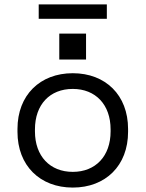

<svg xmlns="http://www.w3.org/2000/svg" viewBox="-20 -834 658 868"><path d="M309 14C457 14 559 -85 559 -238V-251C559 -404 457 -503 309 -503C161 -503 59 -404 59 -251V-238C59 -85 161 14 309 14ZM138 -240V-249C138 -361 205 -432 309 -432C412 -432 480 -361 480 -249V-240C480 -128 412 -57 309 -57C206 -57 138 -128 138 -240ZM155 -749H463V-814H155ZM248 -565H369V-682H248Z"/></svg>

Font: Meta Space
Style: Regular
Weight: 400
Designer: Meta Pool / Florian Karsten
Foundry: Meta Pool / Florian Karsten
Version: Version 2.000;Glyphs 3.1.1 (3137)